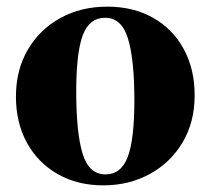

<svg xmlns="http://www.w3.org/2000/svg" viewBox="-20 -545 634 578"><path d="M291 13Q213.5 13 154 -20.8Q94.5 -54.5 61.2 -115Q28 -175.5 28 -254Q28 -334.5 63.8 -395.5Q99.5 -456.5 161.8 -490.8Q224 -525 302.5 -525Q382 -525 441.2 -491.2Q500.5 -457.5 533.2 -397.2Q566 -337 566 -258Q566 -177.5 529.8 -116.5Q493.5 -55.5 431 -21.2Q368.5 13 291 13ZM297.5 -20Q344.5 -20 364.5 -72.5Q384.5 -125 384.5 -242.5Q384.5 -366.5 365.2 -429Q346 -491.5 296.5 -491.5Q249 -491.5 229.2 -439Q209.5 -386.5 209.5 -269.5Q209.5 -145.5 228.5 -82.8Q247.5 -20 297.5 -20Z"/></svg>

Font: Newsreader 72pt
Style: Bold
Weight: 700
Designer: Hugues Gentile
Foundry: Production Type
Version: Version 1.003; ttfautohint (v1.8.3)